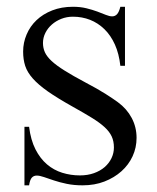

<svg xmlns="http://www.w3.org/2000/svg" viewBox="-20 -581 463 567"><path d="M383.3 -173.8Q383.3 -145 371.6 -119.6Q359.9 -94.2 338.6 -75.2Q317.4 -56.2 288.3 -44.9Q259.3 -33.7 224.1 -33.7Q198.2 -33.7 177.2 -38.1Q156.2 -42.5 139.4 -48.1Q122.6 -53.7 109.9 -58.1Q97.2 -62.5 88.4 -62.5Q79.6 -62.5 74 -56.4Q68.4 -50.3 65.9 -33.7H52.2V-206.5H65.9Q70.8 -167.5 84.7 -140.1Q98.6 -112.8 118.7 -95.7Q138.7 -78.6 163.8 -70.8Q189 -63 215.8 -63Q238.8 -63 257.3 -69.6Q275.9 -76.2 289.1 -87.6Q302.2 -99.1 309.3 -114Q316.4 -128.9 316.4 -145.5Q316.4 -164.1 309.8 -178.2Q303.2 -192.4 288.8 -205.6Q274.4 -218.8 251.5 -232.9Q228.5 -247.1 195.3 -265.6Q149.9 -291 121.3 -311Q92.8 -331.1 76.7 -349.4Q60.5 -367.7 54.4 -386.5Q48.3 -405.3 48.3 -428.7Q48.3 -455.1 58.6 -479.2Q68.8 -503.4 87.9 -521.5Q106.9 -539.6 134.3 -550.3Q161.6 -561 195.3 -561Q217.3 -561 235.1 -556.6Q252.9 -552.2 267.3 -546.9Q281.7 -541.5 292.5 -537.1Q303.2 -532.7 311.5 -532.7Q319.8 -532.7 325.7 -539.1Q331.5 -545.4 335.4 -561H349.1V-386.7H335.4Q331.5 -422.4 319.3 -449.5Q307.1 -476.6 288.3 -494.9Q269.5 -513.2 245.8 -522.5Q222.2 -531.7 195.3 -531.7Q177.2 -531.7 161.1 -525.4Q145 -519 133.1 -508.5Q121.1 -498 114 -483.9Q106.9 -469.7 106.9 -454.1Q106.9 -439.5 112.5 -426.8Q118.2 -414.1 132.3 -400.9Q146.5 -387.7 170.7 -372.6Q194.8 -357.4 232.4 -337.4Q268.6 -318.4 292 -303.5Q315.4 -288.6 328.6 -278.8Q354.5 -259.8 368.9 -232.7Q383.3 -205.6 383.3 -173.8Z"/></svg>

Font: Surma
Style: Regular
Weight: 400
Designer: Sue Lloyd-Williams
Foundry: Sylheti Translation And Research
Version: Version 3.000